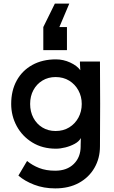

<svg xmlns="http://www.w3.org/2000/svg" viewBox="-20 -811 630 1064"><path d="M42 -235Q42 -309 72.5 -364.5Q103 -420 159 -451Q215 -482 290 -482Q331 -482 369 -464.5Q407 -447 425 -422L423 -460V-470H534Q534 -396 534.5 -340.5Q535 -285 535 -235Q535 -185 534.5 -129.5Q534 -74 534 0Q534 66 503.5 119Q473 172 417.5 202.5Q362 233 286 233Q222 233 169 212.5Q116 192 82 162L130 81Q159 105 197 120Q235 135 286 135Q351 135 389 97.5Q427 60 427 0V-8L428 -46Q418 -27 394 -14Q370 -1 342 6Q314 13 290 13Q215 13 159 -21.5Q103 -56 72.5 -112.5Q42 -169 42 -235ZM288 -85Q331 -85 363.5 -105Q396 -125 414.5 -159Q433 -193 433 -235Q433 -276 414.5 -310Q396 -344 363.5 -364Q331 -384 288 -384Q247 -384 215 -364.5Q183 -345 165 -311.5Q147 -278 147 -235Q147 -192 165 -158Q183 -124 215 -104.5Q247 -85 288 -85ZM351 -533H220V-661L284 -791H364L309 -661H351Z"/></svg>

Font: Kreadon Light
Style: Bold
Weight: 600
Designer: Reiya WATANABE
Foundry: StudioGnu
Version: Version 1.003; ttfautohint (v1.8.4.7-5d5b);gftools[0.9.32]